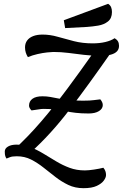

<svg xmlns="http://www.w3.org/2000/svg" viewBox="-20 -877 643 1005"><path d="M139 -78 50 -91Q124 -158 194.5 -240Q265 -322 333 -413.5Q401 -505 467 -599H559Q444 -434 344.5 -303.5Q245 -173 139 -78ZM417 108Q373 108 337.5 91Q302 74 270.5 49.5Q239 25 207.5 0Q176 -25 142.5 -42Q109 -59 68 -59Q43 -59 31.5 -54Q20 -49 14 -47Q10 -53 7.5 -60.5Q5 -68 5 -84Q5 -100 22 -110Q39 -120 67 -120Q105 -120 139.5 -106.5Q174 -93 207 -73Q240 -53 274 -32.5Q308 -12 344.5 1.5Q381 15 424 15Q443 15 472.5 10.5Q502 6 521 1Q535 17 535 39Q535 52 523.5 68Q512 84 486.5 96Q461 108 417 108ZM444 -283Q405 -283 376 -286.5Q347 -290 322 -295Q297 -300 270 -303.5Q243 -307 208 -307Q196 -307 179 -304Q162 -301 145 -299Q132 -312 132 -324Q132 -347 150 -360Q168 -373 202 -373Q224 -373 243.5 -369.5Q263 -366 285.5 -361.5Q308 -357 339 -353.5Q370 -350 415 -350Q452 -350 472 -353Q492 -356 505 -357Q511 -350 514.5 -342.5Q518 -335 518 -327Q518 -308 498 -295.5Q478 -283 444 -283ZM126 -578Q119 -589 115 -601.5Q111 -614 111 -629Q111 -650 122 -665Q133 -680 153.5 -688Q174 -696 203 -696Q242 -696 282 -684.5Q322 -673 367 -661.5Q412 -650 465 -650Q501 -650 531 -657Q561 -664 580 -677Q592 -670 597.5 -660.5Q603 -651 603 -637Q603 -620 592.5 -608.5Q582 -597 560.5 -591Q539 -585 507 -585Q460 -585 418.5 -590Q377 -595 338 -600Q299 -605 259 -605Q249 -605 226 -602.5Q203 -600 176.5 -594Q150 -588 126 -578ZM321 -730 314 -771 546 -857Q557 -850 561.5 -839.5Q566 -829 566 -814Q566 -781 545 -764.5Q524 -748 494 -743Q464 -738 435 -736Z"/></svg>

Font: Sansita Swashed Light
Style: Regular
Weight: 300
Designer: Pablo Cosgaya
Foundry: Omnibus-Type
Version: Version 1.003